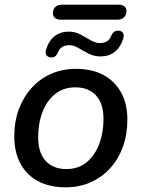

<svg xmlns="http://www.w3.org/2000/svg" viewBox="-20 -791 605 820"><path d="M261 9Q192 9 143 -17Q94 -43 67.5 -92Q41 -141 41 -208Q41 -272 60.5 -324.5Q80 -377 115.5 -416Q151 -455 199 -476Q247 -497 304 -497Q373 -497 422 -470.5Q471 -444 497.5 -395.5Q524 -347 524 -280Q524 -216 504.5 -163Q485 -110 449.5 -71.5Q414 -33 366 -12Q318 9 261 9ZM263 -69Q315 -69 350 -98Q385 -127 403.5 -175.5Q422 -224 422 -283Q422 -349 390 -383.5Q358 -418 302 -418Q251 -418 215.5 -389.5Q180 -361 161.5 -312.5Q143 -264 143 -204Q143 -139 175 -104Q207 -69 263 -69ZM240 -707Q223 -707 214.5 -714.5Q206 -722 206 -734Q206 -751 216 -761Q226 -771 245 -771H484Q502 -771 511 -764Q520 -757 520 -744Q520 -728 510 -717.5Q500 -707 481 -707ZM196 -546Q184 -547 178 -556Q172 -565 177 -580Q189 -618 214 -637Q239 -656 274 -656Q301 -656 324 -643.5Q347 -631 367.5 -619Q388 -607 407 -607Q424 -607 436.5 -614.5Q449 -622 456 -640Q460 -650 468 -655.5Q476 -661 487 -660Q500 -659 505.5 -650Q511 -641 506 -625Q494 -588 469.5 -569Q445 -550 409 -550Q382 -550 358.5 -562Q335 -574 315 -586Q295 -598 276 -598Q259 -598 246.5 -591Q234 -584 227 -566Q222 -555 215 -550Q208 -545 196 -546Z"/></svg>

Font: Nunito ExtraLight SemiBold
Style: Italic
Weight: 600
Italic angle: -9°
Version: Version 3.602